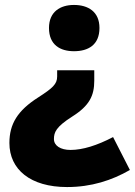

<svg xmlns="http://www.w3.org/2000/svg" viewBox="-20 -583 545 776"><path d="M382 -470C382 -536 336 -563 279 -563C224 -563 178 -536 178 -470C178 -401 224 -376 279 -376C336 -376 382 -401 382 -470ZM361 -257V-299H211V-274C211 -243 193 -227 134 -189C51 -136 18 -82 18 -5C18 102 103 173 251 173C349 173 432 146 505 104L437 -29C372 5 314 23 265 23C225 23 198 6 198 -21C198 -48 206 -70 272 -112C342 -156 361 -197 361 -257Z"/></svg>

Font: Noto Sans Bengali Black
Style: Regular
Weight: 900
Designer: Jelle Bosma - Monotype Design Team
Foundry: Monotype Imaging Inc.
Version: Version 2.003